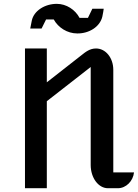

<svg xmlns="http://www.w3.org/2000/svg" viewBox="-20 -997 730 1017"><path d="M112.3 0H228V-460.9L460.4 -642.1V-123C460.4 -55.2 501 0 551.8 0H604.5C647.5 0 685.1 -37.6 689.9 -84H580.1V-627C580.1 -691.4 539.1 -740.2 488.8 -740.2C456.1 -740.2 434.1 -722.7 410.2 -703.6L228 -561V-740.2H112.3ZM140.1 -845.7H200.2L224.1 -894H264.6C288.1 -851.1 335.9 -819.8 389.6 -819.8C452.1 -819.3 509.3 -855 522 -908.7C525.4 -920.9 529.3 -950.7 529.3 -950.7H469.2L445.8 -902.3H401.4C378.4 -945.8 331.5 -976.6 280.8 -976.6C217.3 -976.6 159.2 -939.9 148.4 -887.7C145 -871.6 143.1 -862.3 140.1 -845.7Z"/></svg>

Font: Atomic Age
Style: Regular
Weight: 400
Designer: James Grieshaber
Foundry: James Grieshaber
Version: Version 1.002